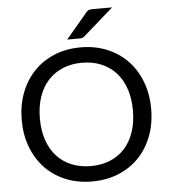

<svg xmlns="http://www.w3.org/2000/svg" viewBox="-61 -981 922 1044"><g transform="rotate(-5 400.0 -459.0)"><path d="M400 -640.5Q342.5 -640.5 295.5 -621Q248.5 -601.5 215.2 -565.2Q182 -529 164 -476.5Q146 -424 146 -358Q146 -292 164 -239.8Q182 -187.5 215.2 -151.2Q248.5 -115 295.5 -95.8Q342.5 -76.5 400 -76.5Q458 -76.5 505 -95.8Q552 -115 585 -151.2Q618 -187.5 636 -239.8Q654 -292 654 -358Q654 -424 636 -476.5Q618 -529 585 -565.2Q552 -601.5 505 -621Q458 -640.5 400 -640.5ZM728 -505.8Q753.5 -438.5 753.5 -358Q753.5 -277.5 728 -210.2Q702.5 -143 656 -94.5Q609.5 -46 544.2 -19.2Q479 7.5 400 7.5Q321 7.5 256 -19.2Q191 -46 144.5 -94.5Q98 -143 72.5 -210.2Q47 -277.5 47 -358Q47 -438.5 72.5 -505.8Q98 -573 144.5 -621.8Q191 -670.5 256 -697.5Q321 -724.5 400 -724.5Q479 -724.5 544.2 -697.5Q609.5 -670.5 656 -621.8Q702.5 -573 728 -505.8ZM590 -926 427 -783Q419.5 -776 412.5 -774.5Q405.5 -773 395.5 -773H331.5L447 -910Q455.5 -921 464.2 -923.5Q473 -926 489.5 -926Z"/></g></svg>

Font: Lato
Style: Regular
Weight: 400
Designer: Lukasz Dziedzic with Adam Twardoch and Botio Nikoltchev
Foundry: tyPoland Lukasz Dziedzic
Version: Version 2.010; 2014-09-01; http://www.latofonts.com/; ttfaut